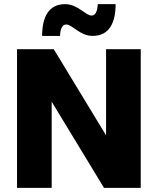

<svg xmlns="http://www.w3.org/2000/svg" viewBox="-20 -905 760 925"><path d="M658 0V-668H491V-253L239 -668H62V0H229V-415L481 0ZM426 -732C507 -732 537 -796 537 -885H451C449 -848 439 -830 421 -830C393 -830 354 -885 294 -885C213 -885 183 -821 183 -732H269C271 -769 281 -787 299 -787C328 -787 365 -732 426 -732Z"/></svg>

Font: Celebes ExtraBold
Style: Regular
Weight: 800
Designer: Anugrah Pasau
Foundry: Lafontype
Version: Version 1.000